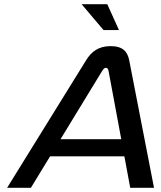

<svg xmlns="http://www.w3.org/2000/svg" viewBox="-20 -900 772 920"><path d="M393 -612 14 0H128L220 -151H576L604 0H718L599 -612C591 -651 570 -679 510 -679C451 -679 417 -651 393 -612ZM270 -233 470 -561C478 -574 484 -575 487 -575C491 -575 498 -573 500 -561L561 -233ZM371 -880 476 -756H550L494 -880Z"/></svg>

Font: LT Wave
Style: Italic
Weight: 400
Designer: Daniel Lyons
Version: Version 2.5 (Glyphs App)